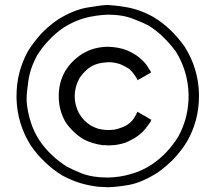

<svg xmlns="http://www.w3.org/2000/svg" viewBox="-20 -739 871 777"><path d="M416 -718.8Q465.8 -715.8 510.7 -706.1Q555.7 -695.3 599.6 -670.9Q638.7 -647.5 669.9 -617.2Q701.2 -586.9 727.5 -549.8Q782.2 -462.9 785.2 -360.4Q785.2 -354.5 785.2 -348.6Q785.2 -252 737.3 -167Q713.9 -128.9 683.6 -96.7Q653.3 -65.4 617.2 -40Q551.8 1 499 9.8Q446.3 18.6 416 18.6Q406.2 17.6 395.5 17.6Q385.7 17.6 376 16.6Q336.9 11.7 301.8 1Q265.6 -10.7 231.4 -29.3Q193.4 -52.7 162.1 -83Q129.9 -113.3 104.5 -150.4Q49.8 -237.3 46.9 -339.8Q46.9 -345.7 46.9 -351.6Q46.9 -448.2 93.8 -533.2Q118.2 -571.3 147.5 -603.5Q177.7 -634.8 214.8 -660.2Q279.3 -700.2 336.9 -709Q394.5 -718.8 416 -718.8ZM87.9 -349.6Q87.9 -343.8 87.9 -337.9Q87.9 -332 87.9 -326.2Q91.8 -284.2 104.5 -245.1Q116.2 -207 139.6 -170.9Q162.1 -137.7 190.4 -111.3Q218.8 -84 252.9 -63.5Q268.6 -54.7 311.5 -37.1Q354.5 -20.5 416 -20.5Q464.8 -21.5 507.8 -34.2Q551.8 -45.9 592.8 -72.3Q626 -94.7 653.3 -123Q679.7 -151.4 701.2 -185.5Q745.1 -265.6 743.2 -358.4Q740.2 -451.2 692.4 -529.3Q668.9 -561.5 640.6 -588.9Q613.3 -616.2 579.1 -636.7Q563.5 -645.5 520.5 -662.1Q477.5 -679.7 416 -679.7Q367.2 -677.7 323.2 -666Q280.3 -654.3 238.3 -627.9Q205.1 -605.5 178.7 -577.1Q151.4 -548.8 129.9 -514.6Q101.6 -461.9 94.7 -411.1Q87.9 -361.3 87.9 -349.6ZM418.9 -212.9Q432.6 -212.9 445.3 -214.8Q459 -217.8 471.7 -222.7Q480.5 -225.6 489.3 -230.5Q498 -235.4 505.9 -242.2Q516.6 -251 523.4 -262.7Q530.3 -273.4 536.1 -287.1Q538.1 -285.2 540 -284.2Q542 -283.2 543.9 -282.2Q548.8 -279.3 553.7 -276.4Q559.6 -273.4 564.5 -270.5Q568.4 -268.6 571.3 -266.6Q575.2 -264.6 578.1 -262.7Q582 -260.7 585.9 -257.8Q588.9 -255.9 592.8 -253.9Q591.8 -252 590.8 -251Q590.8 -249 589.8 -247.1Q579.1 -231.4 567.4 -216.8Q556.6 -203.1 541 -191.4Q528.3 -181.6 514.6 -174.8Q501 -167 486.3 -161.1Q457 -152.3 435.5 -151.4Q415 -150.4 418.9 -150.4Q413.1 -150.4 408.2 -151.4Q402.3 -151.4 396.5 -151.4Q375 -154.3 355.5 -160.2Q335.9 -166 317.4 -175.8Q294.9 -189.5 277.3 -207Q259.8 -223.6 245.1 -245.1Q217.8 -293 217.8 -347.7Q216.8 -403.3 243.2 -450.2Q256.8 -472.7 274.4 -490.2Q292 -507.8 313.5 -521.5Q337.9 -536.1 364.3 -543Q390.6 -549.8 418.9 -549.8Q438.5 -548.8 456.1 -545.9Q473.6 -543 492.2 -536.1Q505.9 -530.3 519.5 -522.5Q532.2 -515.6 543.9 -505.9Q559.6 -493.2 571.3 -478.5Q582 -462.9 591.8 -446.3Q590.8 -445.3 588.9 -444.3Q586.9 -443.4 585.9 -442.4Q581.1 -439.5 575.2 -436.5Q570.3 -433.6 565.4 -430.7Q562.5 -428.7 558.6 -426.8Q555.7 -424.8 551.8 -422.9Q547.9 -420.9 543.9 -418.9Q540 -417 537.1 -414.1Q536.1 -416 535.2 -418Q534.2 -419.9 533.2 -421.9Q527.3 -432.6 519.5 -442.4Q512.7 -451.2 502.9 -460Q494.1 -465.8 484.4 -470.7Q475.6 -475.6 465.8 -479.5Q454.1 -483.4 442.4 -485.4Q430.7 -487.3 418.9 -487.3Q398.4 -486.3 380.9 -482.4Q363.3 -478.5 345.7 -467.8Q332 -459 321.3 -447.3Q310.5 -436.5 301.8 -422.9Q283.2 -389.6 282.2 -351.6Q282.2 -313.5 299.8 -280.3Q308.6 -265.6 320.3 -252.9Q332 -241.2 346.7 -231.4Q362.3 -222.7 377.9 -217.8Q394.5 -213.9 412.1 -212.9Q415 -212.9 416 -212.9Q418 -212.9 418.9 -212.9Z"/></svg>

Font: LeFont
Style: Light
Weight: 300
Designer: Leryon MEDIA
Version: Version 1.0